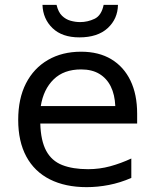

<svg xmlns="http://www.w3.org/2000/svg" viewBox="-20 -760 640 791"><path d="M337 11Q249 11 185.5 -21Q122 -53 88.5 -115Q55 -177 55 -266Q55 -354 87 -416.5Q119 -479 177.5 -513Q236 -547 314 -547Q387 -547 438.5 -516Q490 -485 517.5 -428Q545 -371 545 -292V-251H146Q148 -180 170.5 -138.5Q193 -97 236.5 -80Q280 -63 343 -63Q390 -63 434 -75Q478 -87 521 -107V-27Q475 -7 428.5 2Q382 11 337 11ZM148 -323H455Q453 -370 436.5 -403.5Q420 -437 389.5 -455.5Q359 -474 314 -474Q243 -474 201 -433Q159 -392 148 -323ZM307 -606Q236 -606 196.5 -644Q157 -682 155 -740H213Q220 -710 235.5 -695Q251 -680 271 -674.5Q291 -669 310 -669Q341 -669 369.5 -682.5Q398 -696 407 -740H466Q465 -682 423.5 -644Q382 -606 307 -606Z"/></svg>

Font: Noto Sans Mono
Style: Regular
Weight: 400
Designer: Monotype Design Team
Foundry: Monotype Imaging Inc.
Version: Version 2.014